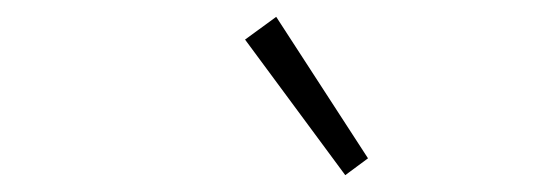

<svg xmlns="http://www.w3.org/2000/svg" viewBox="-20 -778 640 228"><path d="M390 -570 271 -731 308 -758 417 -590Z"/></svg>

Font: Source Code Pro Light
Style: Italic
Weight: 300
Italic angle: -11°
Monospace: yes
Designer: Paul D. Hunt, Teo Tuominen
Foundry: Adobe Systems Incorporated
Version: Version 1.050;PS 1.000;hotconv 16.6.51;makeotf.lib2.5.65220